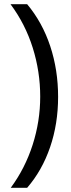

<svg xmlns="http://www.w3.org/2000/svg" viewBox="-20 -734 336 912"><path d="M256 -274Q256 -146 218 -35Q180 76 109 158H31Q99 66 135 -46Q171 -158 171 -275Q171 -394 135.5 -507Q100 -620 30 -714H109Q181 -628 218.5 -515Q256 -402 256 -274Z"/></svg>

Font: Stephens Clock
Style: Regular
Weight: 400
Designer: Peter Wiegel (catfonts.de) with slight modifications by DT1.org
Version: Version 0.9.1